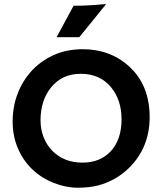

<svg xmlns="http://www.w3.org/2000/svg" viewBox="-20 -901 790 934"><path d="M382.3 -661.6Q517.1 -661.6 609.4 -576.7Q708 -485.8 708 -331.5Q708 -182.1 606.4 -83Q543.9 -22 457.5 1Q415 12.2 358.2 12.2Q301.3 12.2 241.5 -11.2Q181.6 -34.7 137.2 -77.1Q92.8 -119.6 67.1 -179.2Q41.5 -238.8 41.5 -309.8Q41.5 -380.9 65.4 -444.3Q89.4 -507.8 133.8 -556.2Q178.2 -604.5 241.2 -633.1Q304.2 -661.6 382.3 -661.6ZM177.2 -316.4Q177.2 -271 192.4 -232.9Q207.5 -194.8 234.4 -167.5Q291.5 -109.9 381.3 -109.9Q466.8 -109.9 518.6 -165Q571.3 -222.2 571.3 -320.8Q571.3 -413.6 521 -475.6Q466.8 -542 372.6 -542Q281.2 -542 227.5 -474.6Q177.2 -411.6 177.2 -316.4ZM337.9 -873Q411.1 -873 494.1 -881.3L493.7 -877.9L365.7 -720.2H255.4Z"/></svg>

Font: HammersmithOne
Style: Regular
Weight: 400
Designer: Nicole Fally
Foundry: Nicole Fally
Version: Version 1.003